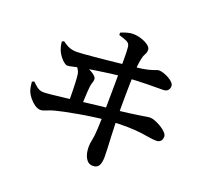

<svg xmlns="http://www.w3.org/2000/svg" viewBox="-144 -971 1287 1207"><g transform="rotate(20 500.0 -367.0)"><path d="M468 -780Q489.4 -789.1 511 -794.9Q532.5 -800.7 550.2 -800.1Q576.2 -799.9 604.2 -790.9Q632.3 -781.9 651.4 -767.7Q670.5 -753.5 670.5 -738.4Q670.5 -719.1 662.4 -706.4Q654.3 -693.7 649.3 -670.7Q642.6 -639.7 640.7 -612.4Q638.8 -585.1 637.6 -558.4Q636.6 -534.5 635.7 -499.5Q634.8 -464.4 634.5 -421Q634.1 -377.6 634.1 -329.5Q634.1 -281.4 635.3 -232.8Q636.6 -184.2 639 -137.7Q641 -99.2 642.4 -68.6Q643.8 -38 643.8 -14.7Q643.8 26.8 632.2 46.5Q620.6 66.1 592.6 66.1Q561.5 66.1 544.5 36.7Q527.5 7.4 527.5 -39.6Q527.5 -59.1 533.5 -86.6Q539.6 -114 542 -163Q543.8 -190.7 544.6 -232.7Q545.5 -274.6 546 -323.3Q546.5 -371.9 547 -418.9Q547.5 -465.8 547.6 -503.8Q547.8 -541.8 547.8 -561.7Q547.8 -602.1 547.9 -629.9Q548 -657.8 547.4 -677.7Q546.8 -697.7 545.1 -712.2Q542.6 -735.2 523.4 -744.4Q504.2 -753.5 468.3 -764ZM226.9 -471.3Q217.4 -471.3 203.6 -482Q189.9 -492.7 177.6 -508.8Q165.3 -524.8 157.8 -540.9Q151.9 -554.7 148.1 -569Q144.4 -583.3 142.7 -602L155 -608.8Q182.4 -588.7 204 -580.6Q225.6 -572.6 251.6 -572.6Q267.6 -572.6 296.6 -574.9Q325.6 -577.2 362.6 -580.6Q399.5 -584 439 -587.9Q478.5 -591.8 515.4 -595.8Q552.3 -599.9 581.7 -603.1Q611 -606.4 626.3 -607.7Q681.1 -613.1 711.8 -620.9Q742.5 -628.6 757.6 -634.7Q772.6 -640.7 778.6 -640.7Q792.2 -640.7 810.5 -634.9Q828.8 -629.1 846.2 -619.4Q863.6 -609.6 875 -597.9Q886.4 -586.1 886.4 -573.2Q886.4 -556.6 876.2 -545.5Q865.9 -534.4 845.9 -534.1Q829.9 -533.8 802.7 -533.7Q775.5 -533.5 740.8 -533.2Q706 -532.9 666.9 -531Q627.8 -529.1 588.2 -526.3Q547.3 -523.6 498.2 -517.1Q449 -510.7 403.4 -503.5Q357.9 -496.3 325.2 -490.6Q296 -485.6 267.7 -478.5Q239.4 -471.3 226.9 -471.3ZM272.6 -510.3Q291.3 -511.5 308.6 -510.1Q325.9 -508.8 345.4 -503Q358.8 -499.3 375.4 -490.6Q391.9 -481.9 404.2 -470.8Q416.4 -459.6 416.4 -448.5Q416.4 -435.9 411.9 -424.7Q407.4 -413.5 404.9 -394Q403.2 -378.9 401.6 -354.4Q400 -329.9 399.1 -302.4Q398.2 -274.9 398.2 -249.9L313.6 -247.7Q313.6 -268 313.6 -291.6Q313.6 -315.2 312.9 -339.2Q312.2 -363.2 311.5 -384.6Q310.7 -406.1 309.3 -421.4Q307.8 -447.8 301.2 -462.5Q294.6 -477.2 286 -485.3Q277.4 -493.4 269.6 -498.5ZM52.1 -300.8 66.5 -306.6Q80.5 -291.7 99.7 -277.1Q118.8 -262.5 144.1 -262.5Q159.4 -262.5 197 -266.4Q234.7 -270.2 285.8 -276.4Q336.9 -282.7 391.8 -289.4Q446.6 -296.1 496.9 -302Q547.1 -307.9 582.3 -311.1Q648.4 -317.1 691.9 -323Q735.4 -328.8 762.4 -333.1Q789.4 -337.4 804.9 -339.9Q820.4 -342.4 830 -342.4Q843.4 -342.4 863.7 -334.5Q884 -326.6 904.5 -314.3Q925 -301.9 938.6 -287.6Q952.3 -273.2 952.3 -260.6Q952.3 -239.8 941.5 -229.3Q930.8 -218.8 914.5 -218.8Q892 -218.8 867.4 -223.1Q842.7 -227.4 807.6 -232Q772.4 -236.6 718.6 -238.2Q664.7 -239.8 583.3 -234.1Q543.3 -231.1 493.4 -224.2Q443.5 -217.3 395.1 -208.7Q346.6 -200.2 308.3 -192.1Q269.9 -184 252.1 -179.2Q220.2 -170.9 199.4 -161.3Q178.6 -151.7 163.1 -151.7Q143.5 -151.7 123.4 -165.9Q103.2 -180.2 87.5 -199.9Q71.8 -219.6 65.1 -235.9Q58.6 -251.1 55.6 -270.8Q52.6 -290.6 52.1 -300.8Z"/></g></svg>

Font: Source Han Serif JP VF
Style: Regular
Weight: 250
Designer: Ryoko NISHIZUKA 西塚涼子 (kana & ideographs); Frank Grießhammer (Latin, Greek & Cyrillic); Wenlong ZHANG 张文龙 (bopomofo); San
Foundry: Adobe
Version: Version 2.001;hotconv 1.1.0;makeotfexe 2.6.0